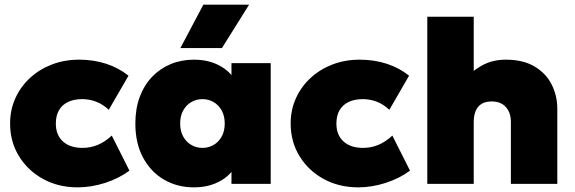

<svg xmlns="http://www.w3.org/2000/svg" viewBox="-20 -792 2478 827"><path d="M314.5 15Q231.5 15 165.8 -21Q100 -57 61.8 -119.2Q23.5 -181.5 23.5 -260Q23.5 -318.5 46 -368.5Q68.5 -418.5 109 -456Q149.5 -493.5 203.5 -514.2Q257.5 -535 320.5 -535Q383 -535 437 -517.5Q491 -500 533.5 -466L448.5 -319Q423 -343 394.2 -354Q365.5 -365 334.5 -365Q298.5 -365 273 -352.8Q247.5 -340.5 234 -317Q220.5 -293.5 220.5 -260Q220.5 -210.5 251 -182.8Q281.5 -155 335.5 -155Q370 -155 401.2 -168Q432.5 -181 461.5 -208L537.5 -57Q492.5 -23.5 432.8 -4.2Q373 15 314.5 15Z M815 15Q743.5 15 686.5 -18.2Q629.5 -51.5 596.2 -113.2Q563 -175 563 -260Q563 -324 582 -374.8Q601 -425.5 635.2 -461.2Q669.5 -497 715.5 -516Q761.5 -535 815 -535Q884 -535 934.8 -504.2Q985.5 -473.5 1004 -421L977 -378V-520H1146V0H977V-142L1004 -99Q985.5 -46.5 934.8 -15.8Q884 15 815 15ZM852 -155Q878.5 -155 900.2 -167.8Q922 -180.5 935 -204Q948 -227.5 948 -260Q948 -292.5 935 -316Q922 -339.5 900.2 -352.2Q878.5 -365 852 -365Q825.5 -365 803.8 -352.2Q782 -339.5 769 -316Q756 -292.5 756 -260Q756 -227.5 769 -204Q782 -180.5 803.8 -167.8Q825.5 -155 852 -155ZM757 -585 856 -772H1053L936 -585Z M1523 15Q1440 15 1374.2 -21Q1308.5 -57 1270.2 -119.2Q1232 -181.5 1232 -260Q1232 -318.5 1254.5 -368.5Q1277 -418.5 1317.5 -456Q1358 -493.5 1412 -514.2Q1466 -535 1529 -535Q1591.5 -535 1645.5 -517.5Q1699.5 -500 1742 -466L1657 -319Q1631.5 -343 1602.8 -354Q1574 -365 1543 -365Q1507 -365 1481.5 -352.8Q1456 -340.5 1442.5 -317Q1429 -293.5 1429 -260Q1429 -210.5 1459.5 -182.8Q1490 -155 1544 -155Q1578.5 -155 1609.8 -168Q1641 -181 1670 -208L1746 -57Q1701 -23.5 1641.2 -4.2Q1581.5 15 1523 15Z M1820.5 0V-720H2020.5V-397L1978.5 -448Q2011.5 -485.5 2056.5 -510.2Q2101.5 -535 2158.5 -535Q2233 -535 2282.2 -505.8Q2331.5 -476.5 2356 -428.2Q2380.5 -380 2380.5 -323V0H2180.5V-267Q2180.5 -306 2159.5 -330.2Q2138.5 -354.5 2099.5 -355Q2072.5 -355.5 2055 -345Q2037.5 -334.5 2029 -314.5Q2020.5 -294.5 2020.5 -267V0Z"/></svg>

Font: Geologica Cursive Black
Style: Regular
Weight: 900
Designer: Sindre Bremnes, Frode Helland
Foundry: Monokrom Skriftforlag AS
Version: Version 1.010;gftools[0.9.28]